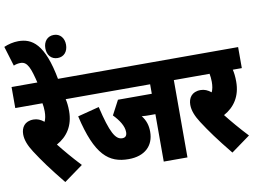

<svg xmlns="http://www.w3.org/2000/svg" viewBox="-93 -1037 1617 1196"><g transform="rotate(-10 716.0 -438.5)"><path d="M347 -68C297 -121 249 -178 216 -220C284 -257 327 -320 327 -412C327 -444 324 -468 319 -489H376V-622H0V-489H172C175 -473 177 -456 177 -437C177 -411 173 -390 165 -373C144 -390 123 -399 99 -399C42 -399 20 -361 20 -319C20 -283 35 -246 62 -204C104 -139 148 -78 227 19Z M165 -615H295C252 -852 176 -896 90 -896C60 -896 26 -888 -1 -876L37 -751C51 -757 66 -760 81 -760C125 -760 141 -715 165 -615ZM249 -823C249 -780 274 -750 315 -750C355 -750 380 -780 380 -823C380 -865 355 -896 315 -896C274 -896 249 -865 249 -823Z M1003 -489H1069V-622H364V-489H853V-429H639L591 -338C626 -302 654 -261 654 -222C654 -199 644 -188 624 -188C581 -188 552 -239 513 -405L377 -370C435 -117 516 -53 641 -53C743 -53 802 -109 802 -198C802 -239 791 -272 767 -302C785 -300 803 -300 815 -300H853V0H1003Z M1404 -68C1354 -121 1306 -178 1273 -220C1341 -257 1384 -320 1384 -412C1384 -444 1381 -468 1376 -489H1433V-622H1057V-489H1229C1232 -473 1234 -456 1234 -437C1234 -411 1230 -390 1222 -373C1201 -390 1180 -399 1156 -399C1099 -399 1077 -361 1077 -319C1077 -283 1092 -246 1119 -204C1161 -139 1205 -78 1284 19Z"/></g></svg>

Font: Noto Sans ExtraCondensed Black
Style: Italic
Weight: 900
Width: 2
Italic angle: -12°
Designer: Monotype Design Team
Foundry: Monotype Imaging Inc.
Version: Version 2.013